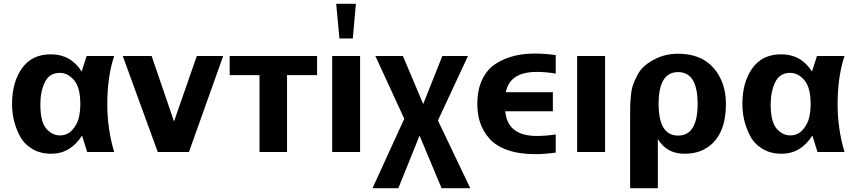

<svg xmlns="http://www.w3.org/2000/svg" viewBox="-20 -795 4474 1004"><path d="M43 -251Q43 -365 95 -438Q147 -511 246 -511Q350 -511 407 -421L433 -502H577Q541 -394 541 -249Q541 -122 577 0H436L409 -86Q348 9 248 9Q190 9 147.5 -17Q105 -43 83.5 -84.5Q62 -126 52.5 -167.5Q43 -209 43 -251ZM400 -250Q400 -338 367 -376Q334 -414 293 -414Q238 -414 214.5 -365Q191 -316 191 -250Q191 -158 222 -122.5Q253 -87 293 -87Q333 -87 358.5 -116Q384 -145 392 -179Q400 -213 400 -250Z M1147 -502 968 0H805L622 -502H773L890 -160L1009 -502Z M1638 -402H1481V0H1337V-402H1181V-502H1638Z M1841 -775 1825 -594H1755L1738 -775ZM1863 0H1717V-502H1863Z M2439 189H2289L2174 -86L2063 189H1928L2094 -174L1943 -502H2087L2193 -251L2293 -502H2427L2270 -165Z M2622 -213Q2634 -84 2787 -84Q2833 -84 2886 -92V3Q2828 11 2777 11Q2694 11 2633.5 -10.5Q2573 -32 2539.5 -70Q2506 -108 2491 -152.5Q2476 -197 2476 -251Q2476 -327 2502.5 -381Q2529 -435 2574.5 -463Q2620 -491 2669.5 -503Q2719 -515 2777 -515Q2828 -515 2886 -507V-410Q2837 -419 2787 -419Q2646 -419 2625 -313H2871V-213Z M3144 0H2998V-502H3144Z M3526 -514Q3646 -514 3711 -440Q3776 -366 3776 -251Q3776 -97 3688 -30L3659 -12Q3616 9 3560 9Q3466 9 3420 -68V189H3275V-191Q3275 -227 3275.5 -245.5Q3276 -264 3279.5 -298.5Q3283 -333 3291.5 -355Q3300 -377 3314 -404Q3328 -431 3352 -451.5Q3376 -472 3409 -488Q3462 -514 3526 -514ZM3526 -86Q3628 -86 3628 -252Q3628 -418 3526 -418Q3424 -418 3424 -252Q3424 -86 3526 -86Z M3862 -251Q3862 -365 3914 -438Q3966 -511 4065 -511Q4169 -511 4226 -421L4252 -502H4396Q4360 -394 4360 -249Q4360 -122 4396 0H4255L4228 -86Q4167 9 4067 9Q4009 9 3966.5 -17Q3924 -43 3902.5 -84.5Q3881 -126 3871.5 -167.5Q3862 -209 3862 -251ZM4219 -250Q4219 -338 4186 -376Q4153 -414 4112 -414Q4057 -414 4033.5 -365Q4010 -316 4010 -250Q4010 -158 4041 -122.5Q4072 -87 4112 -87Q4152 -87 4177.5 -116Q4203 -145 4211 -179Q4219 -213 4219 -250Z"/></svg>

Font: cwTeXHei
Style: Medium
Weight: 500
Version: Version 1.17